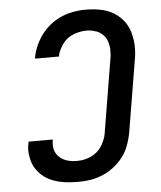

<svg xmlns="http://www.w3.org/2000/svg" viewBox="-53 -789 707 844"><g transform="rotate(-5 300.0 -367.5)"><path d="M255 8Q239 8 223.5 7Q208 6 192.5 3.5Q177 1 162 -3.5Q147 -8 133.5 -14.5Q120 -21 108 -30Q96 -39 86.5 -50Q77 -61 69.5 -74Q62 -87 58 -102Q54 -117 52 -135Q50 -153 52 -164L56 -187H163L162 -182Q160 -168 161 -155Q162 -142 167.5 -130.5Q173 -119 182 -110.5Q191 -102 202 -96Q213 -90 228.5 -87Q244 -84 253 -84H263Q278 -84 292.5 -87Q307 -90 321.5 -96.5Q336 -103 348 -113Q360 -123 368.5 -135.5Q377 -148 384 -165Q391 -182 392 -192L446 -518Q448 -528 448.5 -537.5Q449 -547 449 -556.5Q449 -566 447.5 -575Q446 -584 443.5 -592.5Q441 -601 436.5 -609Q432 -617 425.5 -623.5Q419 -630 412 -635Q405 -640 396.5 -643Q388 -646 377 -648.5Q366 -651 359 -651H351Q338 -651 324.5 -648.5Q311 -646 297.5 -641Q284 -636 272 -628Q260 -620 251 -609Q242 -598 234 -583Q226 -568 224 -560L222 -548H115L116 -549Q118 -564 123 -579.5Q128 -595 135 -610Q142 -625 151 -639Q160 -653 171 -665.5Q182 -678 195 -689Q208 -700 222 -708.5Q236 -717 251.5 -723.5Q267 -730 282.5 -734Q298 -738 316.5 -740.5Q335 -743 346 -743H359Q377 -743 395 -741Q413 -739 430 -735Q447 -731 462.5 -724Q478 -717 491.5 -707Q505 -697 516.5 -684Q528 -671 536 -656Q544 -641 548.5 -624.5Q553 -608 555.5 -590.5Q558 -573 557.5 -552Q557 -531 555 -519L500 -188Q497 -172 492.5 -156.5Q488 -141 482 -125.5Q476 -110 467 -96Q458 -82 446.5 -69Q435 -56 421.5 -45Q408 -34 394 -25.5Q380 -17 364 -10.5Q348 -4 332.5 0Q317 4 298 6Q279 8 268 8Z"/></g></svg>

Font: Iosevka Aile Semibold Oblique
Style: Regular
Weight: 600
Italic angle: -9°
Designer: Belleve Invis
Foundry: Belleve Invis
Version: Version 31.1.0; ttfautohint (v1.8.4)